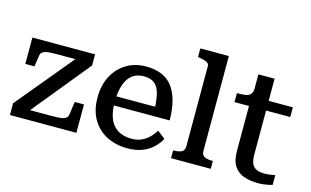

<svg xmlns="http://www.w3.org/2000/svg" viewBox="-92 -1014 2072 1281"><g transform="rotate(15 944.0 -373.0)"><path d="M149 -51 138 -66H312Q341 -66 361 -67.5Q381 -69 394.5 -73.5Q408 -78 415 -87Q422 -96 423 -110L435 -196H499V0H40V-81L375 -485L402 -473H236Q206 -473 186 -471.5Q166 -470 153 -465Q140 -460 133 -452Q126 -444 125 -430L114 -356H51V-538H484V-461Z M693 -264Q693 -208 705 -168.5Q717 -129 740 -104.5Q763 -80 794 -68.5Q825 -57 863 -57Q903 -57 933 -71Q963 -85 985 -107Q1007 -129 1022 -155L1077 -113Q1057 -76 1025.5 -47.5Q994 -19 951 -3.5Q908 12 854 12Q773 12 709.5 -20.5Q646 -53 610 -115Q574 -177 574 -265Q574 -350 607.5 -413.5Q641 -477 700 -512.5Q759 -548 836 -548Q897 -548 942.5 -529Q988 -510 1017.5 -471.5Q1047 -433 1062.5 -375.5Q1078 -318 1079 -241H665V-304H988L963 -280Q961 -336 953.5 -375Q946 -414 931 -437Q916 -460 893 -470.5Q870 -481 837 -481Q804 -481 777.5 -468.5Q751 -456 732 -429.5Q713 -403 703 -362Q693 -321 693 -264Z M1349 -758V-104Q1349 -74 1369 -64Q1389 -54 1424 -54H1427V0H1153V-54H1156Q1191 -54 1211 -64Q1231 -74 1231 -104V-655Q1231 -669 1223.5 -676Q1216 -683 1201 -688Q1186 -693 1162 -697L1152 -699V-758Z M1465 -471V-533H1475Q1506 -533 1527.5 -537Q1549 -541 1560 -555Q1571 -569 1571 -595L1650 -538H1850V-471ZM1683 -166Q1683 -126 1694 -103.5Q1705 -81 1726.5 -71.5Q1748 -62 1778 -62Q1803 -62 1824.5 -65.5Q1846 -69 1854 -71V-3Q1843 0 1827 3.5Q1811 7 1792.5 9Q1774 11 1754 11Q1703 11 1659.5 -3.5Q1616 -18 1590.5 -55.5Q1565 -93 1565 -162V-522L1571 -530V-691H1683Z"/></g></svg>

Font: Roboto Serif 20pt Medium
Style: Regular
Weight: 500
Version: Version 1.008